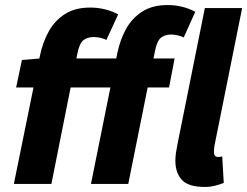

<svg xmlns="http://www.w3.org/2000/svg" viewBox="-20 -730 981 762"><path d="M35 0 139 -511Q150 -563 173.5 -605.5Q197 -648 237.5 -674Q278 -700 338 -700Q368 -700 396.5 -693Q425 -686 449 -673L402 -571Q395 -576 380.5 -579.5Q366 -583 353 -583Q327 -583 311 -570.5Q295 -558 287 -517L184 0ZM341 0 446 -521Q457 -573 480.5 -615.5Q504 -658 544.5 -684Q585 -710 645 -710Q675 -710 703.5 -703Q732 -696 755 -683L709 -581Q701 -586 686.5 -589.5Q672 -593 660 -593Q635 -593 619 -580.5Q603 -568 595 -527L489 0ZM44 -383 67 -492 140 -498H673L651 -383ZM793 12Q728 12 702 -16Q676 -44 676 -92Q676 -106 678 -121Q680 -136 684 -156L793 -698H941L831 -151Q830 -142 829.5 -137.5Q829 -133 829 -127Q829 -107 846 -107Q849 -107 852.5 -107.5Q856 -108 862 -109L868 -4Q853 2 833.5 7Q814 12 793 12Z"/></svg>

Font: Source Sans 3 ExtraBold
Style: Italic
Weight: 800
Italic angle: -11°
Version: Version 3.052;hotconv 1.1.0;makeotfexe 2.6.0